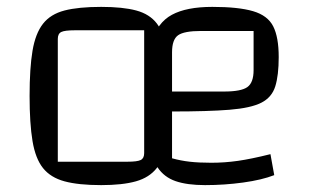

<svg xmlns="http://www.w3.org/2000/svg" viewBox="-20 -529 905 558"><path d="M274 9Q208 9 167.5 -2Q127 -13 105 -40.5Q83 -68 74.5 -119Q66 -170 66 -250Q66 -331 74.5 -381.5Q83 -432 105 -460Q127 -488 167.5 -498.5Q208 -509 274 -509Q337 -509 376 -498.5Q415 -488 436 -460.5Q457 -433 464.5 -382Q472 -331 472 -250Q472 -170 464.5 -119Q457 -68 435.5 -40.5Q414 -13 375 -2Q336 9 274 9ZM148 -59H350Q379 -59 389 -64Q399 -69 399 -84V-441H198Q168 -441 158 -436Q148 -431 148 -416ZM576 9Q524 9 490.5 -2.5Q457 -14 438 -42.5Q419 -71 412 -121.5Q405 -172 405 -250Q405 -351 421 -407Q437 -463 479.5 -486Q522 -509 597 -509Q673 -509 715.5 -496.5Q758 -484 774 -452.5Q790 -421 790 -363Q790 -310 780 -278Q770 -246 739.5 -230.5Q709 -215 647 -210Q585 -205 480 -205H450V-263H631Q681 -263 699 -276Q717 -289 717 -325V-439H565Q515 -439 497.5 -426.5Q480 -414 480 -377V-69Q505 -62 531.5 -59Q558 -56 594 -56Q633 -56 671.5 -61.5Q710 -67 766 -81L777 -20Q741 -6 686.5 1.5Q632 9 576 9Z"/></svg>

Font: Changa Light
Style: Regular
Weight: 300
Designer: Eduardo Rodriguez Tunni
Foundry: Eduardo Rodriguez Tunni
Version: Version 3.002; ttfautohint (v1.8.2)